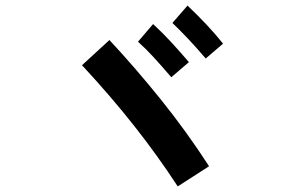

<svg xmlns="http://www.w3.org/2000/svg" viewBox="-20 -766 1040 686"><path d="M715 -557Q680 -598 651.5 -628Q623 -658 596 -684L650 -746Q685 -713 717 -679Q749 -645 777 -610ZM592 -490Q556 -532 528.5 -562Q501 -592 473 -617L527 -680Q562 -648 593.5 -613.5Q625 -579 655 -544ZM727 -172 615 -100Q544 -209 460 -315.5Q376 -422 273 -533L371 -623Q465 -522 555.5 -409.5Q646 -297 727 -172Z"/></svg>

Font: Murecho
Style: Bold
Weight: 700
Designer: Neil Summerour
Foundry: Positype
Version: Version 1.010; ttfautohint (v1.8.3)